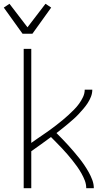

<svg xmlns="http://www.w3.org/2000/svg" viewBox="-56 -993 576 1013"><path d="M69 0V-735H109V-239Q126 -251 142.5 -262.5Q159 -274 176 -285.5Q193 -297 209.5 -309Q226 -321 242 -333.5Q258 -346 274 -359Q290 -372 305 -386Q320 -400 334.5 -414.5Q349 -429 361 -445.5Q373 -462 382 -481Q391 -500 391 -520H431Q431 -501 424 -483Q417 -465 406.5 -449Q396 -433 383.5 -418.5Q371 -404 358 -390Q345 -376 330.5 -363.5Q316 -351 301.5 -338.5Q287 -326 272 -314.5Q257 -303 242 -291Q258 -275 273.5 -259Q289 -243 304 -226.5Q319 -210 333.5 -193Q348 -176 362 -158.5Q376 -141 388.5 -122.5Q401 -104 412 -84.5Q423 -65 431 -43.5Q439 -22 439 0H399Q399 -21 391.5 -40.5Q384 -60 373.5 -78.5Q363 -97 351 -114Q339 -131 326 -147Q313 -163 299.5 -179Q286 -195 271.5 -210Q257 -225 242.5 -240Q228 -255 213 -270Q187 -251 161 -232Q135 -213 109 -195V0ZM63 -815 -36 -953 -6 -973 89 -849 184 -973 214 -953 115 -815Z"/></svg>

Font: Iosevka Term Curly Extralight
Style: Regular
Weight: 200
Designer: Belleve Invis
Foundry: Belleve Invis
Version: Version 32.3.0